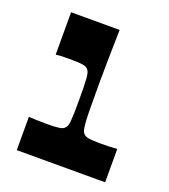

<svg xmlns="http://www.w3.org/2000/svg" viewBox="-99 -566 563 639"><g transform="rotate(20 182.5 -246.5)"><path d="M32 0V-118Q48 -117 63.5 -116.5Q79 -116 96 -116Q124 -116 138 -118Q152 -120 157 -125Q162 -129 164.5 -135.5Q167 -142 168 -153.5Q169 -165 169.5 -183.5Q170 -202 170 -230Q170 -257 169.5 -276Q169 -295 168 -306.5Q167 -318 164.5 -325Q162 -332 157 -336Q152 -341 139.5 -343Q127 -345 104 -345Q88 -345 74.5 -345Q61 -345 45 -343V-493H217Q216 -454 215.5 -422.5Q215 -391 214.5 -365Q214 -339 214 -315.5Q214 -292 214 -269Q214 -226 214.5 -199.5Q215 -173 216.5 -158Q218 -143 220.5 -136Q223 -129 228 -125Q234 -120 246 -118Q258 -116 286 -116Q301 -116 315.5 -116.5Q330 -117 345 -118V0Z"/></g></svg>

Font: Ojuju
Style: Bold
Weight: 700
Designer: Chisaokwu Joboson, Mirko Velimirovic
Foundry: Udi Foundry
Version: Version 1.000